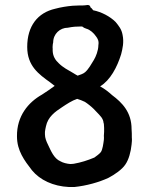

<svg xmlns="http://www.w3.org/2000/svg" viewBox="-20 -738 597 769"><path d="M48 -192C48 -134 78 -95 108 -56C140 -17 193 8 256 11H278C326 6 377 -8 415 -26C438 -38 469 -59 482 -79C496 -99 504 -130 507 -159C508 -168 509 -178 508 -187C508 -199 508 -210 507 -221C507 -289 469 -327 429 -357C416 -369 398 -383 381 -392C422 -417 449 -469 465 -520C471 -543 477 -569 471 -598C467 -621 456 -634 443 -650C421 -672 387 -690 353 -697C351 -699 349 -704 342 -709C342 -715 337 -718 331 -718C322 -717 317 -716 308 -716H295C288 -716 278 -715 271 -715C248 -713 223 -709 201 -703C131 -687 89 -634 89 -550C89 -474 135 -441 181 -408C186 -405 193 -398 199 -394C182 -382 166 -370 148 -359C93 -328 47 -273 48 -192ZM160 -200V-210C161 -217 162 -224 164 -232C172 -270 200 -290 229 -309C247 -321 268 -335 289 -342C299 -339 310 -335 320 -330C331 -323 346 -311 355 -302C362 -294 376 -281 383 -272C387 -268 393 -258 394 -251C394 -248 395 -245 396 -242C396 -237 397 -232 397 -226V-210C397 -204 396 -199 396 -194C397 -189 396 -184 396 -178C394 -163 391 -139 384 -129C379 -122 365 -112 358 -107C332 -96 304 -87 275 -82C270 -82 266 -81 262 -81C248 -82 232 -86 222 -92C196 -103 184 -134 172 -159C166 -171 160 -185 160 -200ZM191 -534V-543C190 -547 191 -551 191 -555C191 -560 192 -564 193 -568C193 -602 220 -627 252 -627C261 -629 269 -630 279 -631C288 -631 297 -632 306 -632L311 -631C315 -627 320 -625 326 -623C341 -619 356 -605 364 -593C371 -584 377 -574 374 -557C374 -536 364 -511 356 -498C347 -483 334 -460 321 -449C313 -442 302 -439 291 -435C285 -438 279 -442 274 -445C252 -458 233 -467 215 -485C202 -497 192 -512 191 -534Z"/></svg>

Font: Hussar Pisanka
Style: Regular
Weight: 400
Designer: Robert Jablonski
Foundry: Cannot Into Space Fonts
Version: Version 1.070